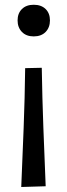

<svg xmlns="http://www.w3.org/2000/svg" viewBox="-20 -568 276 786"><path d="M118 -419Q87.5 -419 69.8 -437.2Q52 -455.5 52 -484.5Q52 -513.5 69.8 -531Q87.5 -548.5 118 -548.5Q149 -548.5 166.8 -531Q184.5 -513.5 184.5 -484.5Q184.5 -455.5 166.8 -437.2Q149 -419 118 -419ZM67 197.5Q72 77.5 76.8 -44.2Q81.5 -166 83 -289L151 -290.5Q153 -167 157.5 -46.2Q162 74.5 167 194.5Z"/></svg>

Font: Commissioner
Style: Regular
Weight: 400
Designer: Kostas Bartsokas
Foundry: Kostas Bartsokas
Version: Version 1.000; ttfautohint (v1.8.3)